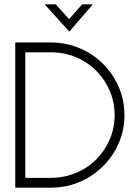

<svg xmlns="http://www.w3.org/2000/svg" viewBox="-20 -861 631 881"><path d="M50 0V-666H214Q283 -666 344 -640.5Q405 -615 452 -569Q499 -522 525 -461.5Q551 -401 551 -333Q551 -265 525 -204.5Q499 -144 452 -98Q405 -51 344 -25.5Q283 0 214 0ZM96 -621V-45H214Q273 -45 327 -67Q381 -89 421 -129Q461 -169 483.5 -221.5Q506 -274 506 -333Q506 -392 483.5 -444.5Q461 -497 421 -537Q381 -577 327 -599Q273 -621 214 -621ZM298 -716 185 -841H236L297 -773L357 -841H406Z"/></svg>

Font: Sulphur Point Light
Style: Regular
Weight: 300
Designer: Noponies / Dale Sattler
Foundry: Noponies
Version: Version 1.000; ttfautohint (v1.8)